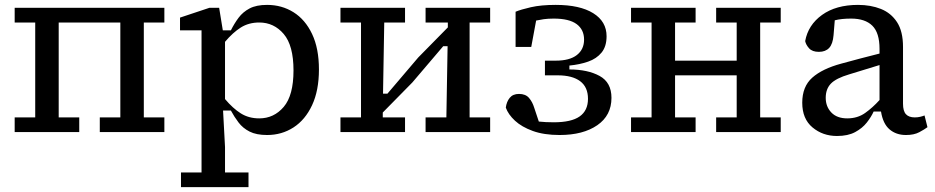

<svg xmlns="http://www.w3.org/2000/svg" viewBox="-20 -540 3824 785"><path d="M40 0V-60H124V-448H40V-508H652V-448H568V-60H652V0H388V-60H472V-448H220V-60H304V0Z M1040 -448Q997 -448 964.5 -427.5Q932 -407 900 -369V-135Q932 -97 964.5 -76.5Q997 -56 1040 -56Q1100 -56 1140 -103Q1180 -150 1180 -252Q1180 -354 1140 -401Q1100 -448 1040 -448ZM1072 12Q1028 12 1000.5 -2Q973 -16 955.5 -39Q938 -62 924 -88H892L900 61V165H996V225H720V165H804V-416H716V-468L836 -508H876L891 -416H924Q938 -444 955.5 -467.5Q973 -491 1000.5 -505.5Q1028 -520 1072 -520Q1132 -520 1180 -490Q1228 -460 1256 -401Q1284 -342 1284 -256Q1284 -170 1256 -110Q1228 -50 1180 -19Q1132 12 1072 12Z M1720 -448V-508H1984V-448H1900V-60H1984V0H1720V-60H1805L1810 -351H1792L1666 -203L1545 -80V-60H1636V0H1372V-60H1456V-448H1372V-508H1636V-448H1551L1546 -157H1564L1690 -305L1811 -428V-448Z M2268 12Q2204 12 2158.5 -4.5Q2113 -21 2085.5 -46.5Q2058 -72 2048 -100Q2051 -124 2064 -140Q2077 -156 2102 -156Q2129 -156 2143 -139.5Q2157 -123 2164 -100L2183 -43Q2210 -40 2244 -40Q2316 -40 2350 -64Q2384 -88 2384 -136Q2384 -184 2352 -208Q2320 -232 2260 -232H2208V-292H2252Q2309 -292 2338.5 -315Q2368 -338 2368 -378Q2368 -419 2337.5 -441.5Q2307 -464 2244 -464Q2220 -464 2203 -461.5Q2186 -459 2172 -456L2152 -348H2088V-492Q2109 -501 2150.5 -510.5Q2192 -520 2252 -520Q2351 -520 2405.5 -486Q2460 -452 2460 -392Q2460 -350 2439.5 -325Q2419 -300 2384.5 -288Q2350 -276 2308 -272V-256Q2383 -256 2431.5 -229.5Q2480 -203 2480 -140Q2480 -68 2422 -28Q2364 12 2268 12Z M2908 -448V-508H3172V-448H3088V-60H3172V0H2908V-60H2992V-232H2740V-60H2824V0H2560V-60H2644V-448H2560V-508H2824V-448H2740V-292H2992V-448Z M3684 12Q3644 12 3617 -11Q3590 -34 3582 -84H3552Q3542 -62 3524 -39Q3506 -16 3476.5 0Q3447 16 3402 16Q3344 16 3302 -19Q3260 -54 3260 -120Q3260 -186 3301 -222.5Q3342 -259 3420 -280Q3459 -291 3498 -301Q3537 -311 3576 -321V-340Q3576 -406 3546.5 -435Q3517 -464 3460 -464Q3420 -464 3393 -457L3388 -396Q3385 -360 3370 -344Q3355 -328 3328 -328Q3301 -328 3288 -342.5Q3275 -357 3272 -372Q3284 -438 3341 -479Q3398 -520 3488 -520Q3540 -520 3581.5 -503.5Q3623 -487 3647.5 -449.5Q3672 -412 3672 -348V-116Q3672 -86 3684 -73Q3696 -60 3720 -60Q3732 -60 3742.5 -62.5Q3753 -65 3760 -68L3772 -20Q3760 -11 3738.5 0.5Q3717 12 3684 12ZM3356 -140Q3356 -104 3379 -80Q3402 -56 3444 -56Q3486 -56 3517 -78Q3548 -100 3576 -131V-274L3452 -236Q3398 -220 3377 -198Q3356 -176 3356 -140Z"/></svg>

Font: Source Serif 4 Caption
Style: Regular
Weight: 400
Designer: Frank Grießhammer
Foundry: Adobe Systems Incorporated
Version: Version 4.004;hotconv 1.0.117;makeotfexe 2.5.65602